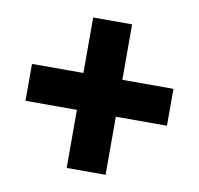

<svg xmlns="http://www.w3.org/2000/svg" viewBox="-64 -656 674 651"><g transform="rotate(10 273.0 -330.0)"><path d="M29 -271H206V-71H340V-271H516V-398H340V-589H206V-398H29Z"/></g></svg>

Font: Asimov Pro
Style: Bd
Weight: 700
Designer: Google
Version: Version 2.000980; 2014